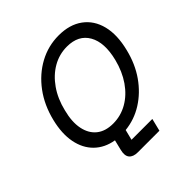

<svg xmlns="http://www.w3.org/2000/svg" viewBox="-219 -847 1163 1163"><g transform="rotate(-45 362.5 -265.0)"><path d="M300.8 155Q261.7 155 244.6 134.2Q227.5 113.3 238.3 70.8L254.2 5.8Q179.2 -6.7 131.2 -53.8Q83.3 -100.8 68.8 -175.4Q54.2 -250 77.5 -345Q102.5 -447.5 159.2 -523.8Q215.8 -600 294.2 -642.5Q372.5 -685 462.5 -685Q555.8 -685 616.7 -640.4Q677.5 -595.8 697.5 -516.2Q717.5 -436.7 690.8 -330Q667.5 -234.2 616.7 -161.7Q565.8 -89.2 495.8 -45Q425.8 -0.8 344.2 7.5L327.5 74.2H505.8L485.8 155ZM318.3 -73.3Q384.2 -73.3 440.8 -105.8Q497.5 -138.3 538.8 -197.9Q580 -257.5 600 -337.5Q630 -458.3 589.2 -530Q548.3 -601.7 450 -601.7Q384.2 -601.7 327.5 -569.2Q270.8 -536.7 229.2 -477.1Q187.5 -417.5 168.3 -337.5Q147.5 -257.5 159.6 -197.9Q171.7 -138.3 212.1 -105.8Q252.5 -73.3 318.3 -73.3Z"/></g></svg>

Font: Funnel Sans
Style: Italic
Weight: 400
Italic angle: -14.036°
Version: Version 1.000; Beta; Release 5; Build 24; ttfautohint (v1.8.